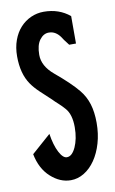

<svg xmlns="http://www.w3.org/2000/svg" viewBox="-85 -772 494 828"><g transform="rotate(-10 162.5 -358.0)"><path d="M16.1 -128.9 100.1 -203.1Q107.9 -152.3 124 -121.6Q140.1 -90.8 157.2 -90.8Q169.4 -90.8 179.2 -100.3Q189 -109.9 196.5 -126.5Q204.1 -143.1 208.5 -165Q212.9 -187 212.9 -212.9Q212.9 -269 188 -296.9Q172.9 -314 160.4 -325Q147.9 -335.9 137.2 -347.2Q113.3 -369.1 90.6 -390.6Q67.9 -412.1 54.2 -432.1Q21 -480 21 -556.2Q21 -595.2 32.5 -626.7Q43.9 -658.2 64 -680.2Q84 -702.1 110.6 -714.1Q137.2 -726.1 167 -726.1Q233.9 -726.1 280.8 -687V-566.9H251Q248 -571.8 240.5 -580.8Q232.9 -589.8 224.1 -604Q214.4 -618.2 201.7 -626Q189 -633.8 172.9 -633.8Q149.9 -633.8 133.1 -611.3Q116.2 -588.9 116.2 -545.9Q116.2 -497.1 165 -456.1Q197.3 -429.2 222.2 -405.5Q247.1 -381.8 264.2 -360.8Q287.1 -333 298.1 -297.6Q309.1 -262.2 309.1 -214.8Q309.1 -167 297.1 -126Q285.2 -85 264.2 -54.4Q243.2 -23.9 215.6 -7.1Q188 9.8 157.2 9.8Q110.4 9.8 69.6 -27.1Q28.8 -64 16.1 -128.9Z"/></g></svg>

Font: Fundamental  Brigade Condensed
Style: Regular
Weight: 400
Width: 3
Designer: Peter Wiegel, original typeface by Carl Albert Fahrenwaldt 1901
Foundry: Peter Wiegel
Version: Version 0.000 2012 initial release